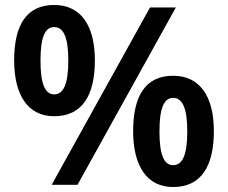

<svg xmlns="http://www.w3.org/2000/svg" viewBox="-20 -744 918 773"><path d="M198 -724C86 -724 37 -642 37 -501C37 -360 93 -276 198 -276C311 -276 362 -360 362 -501C362 -642 305 -724 198 -724ZM688 -714H584L188 0H292ZM198 -635C237 -635 255 -591 255 -500C255 -409 237 -364 198 -364C160 -364 143 -410 143 -500C143 -591 160 -635 198 -635ZM677 -439C565 -439 516 -357 516 -216C516 -75 572 9 677 9C790 9 841 -75 841 -216C841 -357 784 -439 677 -439ZM677 -350C716 -350 734 -305 734 -215C734 -123 716 -79 677 -79C639 -79 622 -124 622 -215C622 -305 639 -350 677 -350Z"/></svg>

Font: Noto Sans Balinese SemiBold
Style: Regular
Weight: 600
Designer: Aditya Bayu, David Williams
Foundry: David Williams
Version: Version 2.005